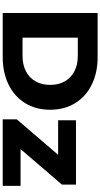

<svg xmlns="http://www.w3.org/2000/svg" viewBox="318 -1058 740 1416"><g transform="rotate(90 688.0 -350.0)"><path d="M76.1 -700H401.1Q515.8 -700 603.8 -656.8Q691.8 -613.7 740.6 -534.4Q789.4 -455.2 789.4 -350Q789.4 -244.8 740.6 -165.6Q691.8 -86.3 603.8 -43.2Q515.8 0 401.1 0H76.1ZM606.1 -350Q606.1 -412.2 579.6 -458.4Q553 -504.6 505 -529.2Q457 -553.8 392.9 -553.8H257.9V-146.2H392.9Q457 -146.2 505 -170.8Q553 -195.4 579.6 -241.6Q606.1 -287.8 606.1 -350ZM860 -103.8 1170.6 -465.6 1200.4 -408.7H867.1V-540.3H1341.2V-436.6L1030.7 -74.8L999.9 -131.7H1350.9V0H860Z"/></g></svg>

Font: iiserrat Thin
Style: Regular
Weight: 100
Designer: Akira Ohta
Foundry: Akira Ohta
Version: Version 1.200;Glyphs 3.3.1 (3343)